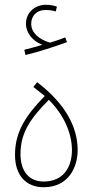

<svg xmlns="http://www.w3.org/2000/svg" viewBox="-20 -786 389 806"><path d="M87 -555C142 -568 212 -591 261 -609L254 -629C234 -621 213 -614 190 -607C148 -619 111 -646 111 -686C111 -717 131 -744 172 -744C187 -744 201 -742 214 -738L219 -758C206 -763 189 -766 172 -766C132 -766 89 -738 89 -686C89 -648 117 -613 158 -598C139 -592 114 -585 82 -577ZM163 0C270 0 306 -87 306 -156C306 -256 251 -353 136 -441L120 -421L168 -383C88 -301 43 -233 43 -136C43 -49 90 0 163 0ZM163 -24C102 -24 66 -67 66 -139C66 -230 109 -290 185 -367C248 -304 282 -227 282 -156C282 -89 250 -24 163 -24Z"/></svg>

Font: Noto Sans Arabic UI Cn Th
Style: Regular
Weight: 100
Width: 3
Designer: Monotype Design Team, Nadine Chahine and Nizar Qandah
Foundry: Monotype Imaging Inc.
Version: Version 2.010